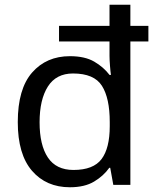

<svg xmlns="http://www.w3.org/2000/svg" viewBox="-20 -780 657 810"><path d="M275 10Q175 10 115 -59.5Q55 -129 55 -265Q55 -405 115.5 -474Q176 -543 275 -543Q338 -543 377.5 -520Q417 -497 442 -464H448Q446 -477 444 -502.5Q442 -528 442 -544V-605H229V-671H442V-760H530V-671H606V-605H530V0H458L445 -72H441Q417 -38 377 -14Q337 10 275 10ZM290 -63Q374 -63 408.5 -109Q443 -155 443 -248V-265Q443 -366 410 -418Q377 -470 288 -470Q217 -470 182 -415Q147 -360 147 -264Q147 -168 182 -115.5Q217 -63 290 -63Z"/></svg>

Font: Noto Sans PhagsPa
Style: Regular
Weight: 400
Designer: Monotype Design Team
Foundry: Monotype Imaging Inc.
Version: Version 2.004; ttfautohint (v1.8.4.7-5d5b)